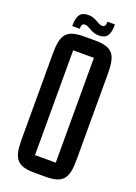

<svg xmlns="http://www.w3.org/2000/svg" viewBox="-155 -876 664 940"><g transform="rotate(20 177.5 -405.5)"><path d="M235 -814C235 -796 231 -786 217 -786C194 -786 177 -813 137 -813C97 -813 80 -793 80 -735H119C119 -754 123 -763 137 -763C160 -763 177 -736 217 -736C257 -736 274 -756 274 -814ZM207 3C299 3 324 -26 324 -127V-577C324 -678 299 -707 207 -707H154C62 -707 37 -678 37 -577V-127C37 -26 62 3 154 3ZM125 -625H233V-79H125Z"/></g></svg>

Font: Queering
Style: Regular
Weight: 400
Designer: Adam Naccarato
Foundry: adamnac
Version: Version 2.000;hotconv 1.0.109;makeotfexe 2.5.65596